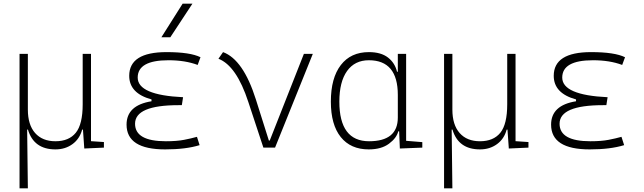

<svg xmlns="http://www.w3.org/2000/svg" viewBox="-20 -815 3556 1060"><path d="M87.9 224.6V-517.6H133.8V-210Q133.8 -126 173.8 -80.6Q213.9 -35.2 286.1 -35.2Q360.4 -35.2 398.4 -82Q436.5 -128.9 436.5 -239.3V-517.6H482.4V-35.6L553.7 -30.8V0L445.3 4.9L438 -99.6H433.6Q419.9 -48.3 380.1 -19.3Q340.3 9.8 286.1 9.8Q166.5 9.8 134.3 -99.6H129.9L133.8 224.6Z M891.6 9.8Q678.7 9.8 678.7 -127Q678.7 -233.9 816.4 -255.9V-266.1Q693.4 -299.8 693.4 -396.5Q693.4 -527.3 899.4 -527.3Q1029.8 -527.3 1086.9 -499L1071.3 -456.5Q1002.4 -482.4 910.2 -482.4Q740.2 -482.4 740.2 -386.7Q740.2 -290 990.7 -278.3L983.9 -234.4H965.8Q725.6 -234.4 725.6 -131.8Q725.6 -35.2 895.5 -35.2Q956.1 -35.2 996.1 -43Q1036.1 -50.8 1067.4 -59.6L1082 -13.7Q1005.9 9.8 891.6 9.8ZM871.1 -609.4 988.3 -794.9H1042.5L920.4 -609.4Z M1434.1 0 1351.1 -251.5Q1285.6 -452.1 1186 -490.7L1211.4 -527.3Q1323.2 -485.8 1392.6 -266.1L1464.4 -39.1H1469.2L1657.7 -517.6H1707L1498.5 0Z M2015.6 9.8Q1916 9.8 1861.3 -58.3Q1806.6 -126.5 1806.6 -253.9Q1806.6 -384.3 1861.6 -455.8Q1916.5 -527.3 2016.6 -527.3Q2083.5 -527.3 2122.1 -497.3Q2160.6 -467.3 2171.9 -418.9H2176.3V-517.6H2222.2V-37.6L2311.5 -30.3V0L2187.5 4.9L2183.6 -89.8H2178.7Q2169.4 -52.7 2127.4 -21.5Q2085.4 9.8 2015.6 9.8ZM1853.5 -253.9Q1853.5 -35.2 2017.6 -35.2Q2176.3 -35.2 2176.3 -166V-291Q2176.3 -482.4 2016.6 -482.4Q1938.5 -482.4 1896 -422.9Q1853.5 -363.3 1853.5 -253.9Z M2431.6 224.6V-517.6H2477.5V-210Q2477.5 -126 2517.6 -80.6Q2557.6 -35.2 2629.9 -35.2Q2704.1 -35.2 2742.2 -82Q2780.3 -128.9 2780.3 -239.3V-517.6H2826.2V-35.6L2897.5 -30.8V0L2789.1 4.9L2781.7 -99.6H2777.3Q2763.7 -48.3 2723.9 -19.3Q2684.1 9.8 2629.9 9.8Q2510.3 9.8 2478 -99.6H2473.6L2477.5 224.6Z M3235.4 9.8Q3022.5 9.8 3022.5 -127Q3022.5 -233.9 3160.2 -255.9V-266.1Q3037.1 -299.8 3037.1 -396.5Q3037.1 -527.3 3243.2 -527.3Q3373.5 -527.3 3430.7 -499L3415 -456.5Q3346.2 -482.4 3253.9 -482.4Q3084 -482.4 3084 -386.7Q3084 -290 3334.5 -278.3L3327.6 -234.4H3309.6Q3069.3 -234.4 3069.3 -131.8Q3069.3 -35.2 3239.3 -35.2Q3299.8 -35.2 3339.8 -43Q3379.9 -50.8 3411.1 -59.6L3425.8 -13.7Q3349.6 9.8 3235.4 9.8Z"/></svg>

Font: Caskaydia Cove ExtraLight
Style: Regular
Weight: 200
Monospace: yes
Designer: Aaron Bell
Foundry: Saja Typeworks
Version: Version 4.300; ttfautohint (v1.8.3)